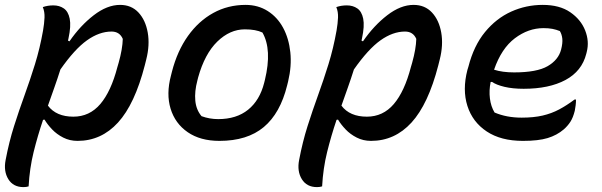

<svg xmlns="http://www.w3.org/2000/svg" viewBox="-43 -565 2463 785"><path d="M132 -536Q152 -543 175 -543Q200 -543 218 -530.5Q236 -518 242 -488.5Q248 -459 237 -408Q236 -403 235 -399L241 -396Q285 -460 340 -502.5Q395 -545 448 -545Q494 -545 523 -514Q552 -483 561 -432Q570 -381 555 -322L549 -298Q508 -139 439.5 -64Q371 11 274 11Q242 11 215.5 -2.5Q189 -16 170 -36Q151 -56 139 -76L133 -75Q111 -10 94.5 56.5Q78 123 74 197Q65 200 53 200Q11 200 -9 167.5Q-29 135 -20 89Q-6 15 14.5 -49.5Q35 -114 57.5 -176Q80 -238 100 -302.5Q120 -367 133 -440Q138 -469 139 -493Q140 -517 132 -536ZM413 -436Q363 -436 312.5 -400Q262 -364 204 -281Q192 -243 179 -206.5Q166 -170 153 -133Q187 -88 257 -88Q323 -88 367 -139.5Q411 -191 437 -291L442 -308Q458 -365 459 -406Q446 -436 413 -436Z M961 -545Q1012 -545 1051.5 -520Q1091 -495 1114.5 -451.5Q1138 -408 1144 -351.5Q1150 -295 1135 -232L1131 -216Q1103 -102 1035.5 -45.5Q968 11 854 11Q776 11 724.5 -24.5Q673 -60 654.5 -120.5Q636 -181 656 -256L660 -272Q682 -357 725.5 -418Q769 -479 829 -512Q889 -545 961 -545ZM958 -445Q897 -445 845.5 -395Q794 -345 767 -248L764 -236Q752 -191 755.5 -153.5Q759 -116 781 -90Q814 -78 849 -78Q924 -78 971.5 -116.5Q1019 -155 1037 -226L1040 -238Q1070 -362 1030 -432Q1003 -445 958 -445Z M1332 -536Q1352 -543 1375 -543Q1400 -543 1418 -530.5Q1436 -518 1442 -488.5Q1448 -459 1437 -408Q1436 -403 1435 -399L1441 -396Q1485 -460 1540 -502.5Q1595 -545 1648 -545Q1694 -545 1723 -514Q1752 -483 1761 -432Q1770 -381 1755 -322L1749 -298Q1708 -139 1639.5 -64Q1571 11 1474 11Q1442 11 1415.5 -2.5Q1389 -16 1370 -36Q1351 -56 1339 -76L1333 -75Q1311 -10 1294.5 56.5Q1278 123 1274 197Q1265 200 1253 200Q1211 200 1191 167.5Q1171 135 1180 89Q1194 15 1214.5 -49.5Q1235 -114 1257.5 -176Q1280 -238 1300 -302.5Q1320 -367 1333 -440Q1338 -469 1339 -493Q1340 -517 1332 -536ZM1613 -436Q1563 -436 1512.5 -400Q1462 -364 1404 -281Q1392 -243 1379 -206.5Q1366 -170 1353 -133Q1387 -88 1457 -88Q1523 -88 1567 -139.5Q1611 -191 1637 -291L1642 -308Q1658 -365 1659 -406Q1646 -436 1613 -436Z M2176 -545Q2245 -545 2288.5 -515Q2332 -485 2349.5 -440.5Q2367 -396 2356 -353L2354 -345Q2336 -274 2269 -238Q2202 -202 2098 -202Q2053 -202 2019.5 -210Q1986 -218 1969 -230H1963Q1956 -195 1960 -162.5Q1964 -130 1979 -105Q2028 -84 2090 -84Q2139 -84 2175.5 -92.5Q2212 -101 2243 -117.5Q2274 -134 2306 -158H2312Q2312 -145 2310.5 -134Q2309 -123 2307 -112Q2300 -84 2289 -67Q2278 -50 2262 -36Q2234 -12 2196 -0.5Q2158 11 2095 11Q2005 11 1947 -27.5Q1889 -66 1868 -132Q1847 -198 1868 -279L1872 -292Q1894 -378 1940 -434Q1986 -490 2047 -517.5Q2108 -545 2176 -545ZM2179 -450Q2117 -450 2062 -408.5Q2007 -367 1977 -280Q2011 -269 2059 -269Q2152 -269 2196 -294.5Q2240 -320 2251 -362Q2258 -389 2256 -407Q2254 -425 2246 -438Q2231 -444 2215.5 -447Q2200 -450 2179 -450Z"/></svg>

Font: Recursive Mn Csl St Med
Style: Italic
Weight: 500
Italic angle: -15°
Monospace: yes
Version: Version 1.079;hotconv 1.0.112;makeotfexe 2.5.65598; ttfautoh